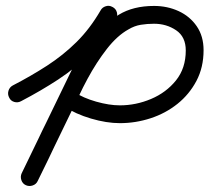

<svg xmlns="http://www.w3.org/2000/svg" viewBox="-20 -597 706 647"><path d="M51 -256Q40 -250 28 -253.5Q16 -257 11 -268Q5 -279 8.5 -291Q12 -303 23 -309Q85 -341 139 -376Q193 -411 238 -455.5Q283 -500 319 -562Q325 -573 337 -576Q349 -579 360 -573Q371 -567 374 -555Q377 -543 371 -532Q332 -465 283 -416Q234 -367 176 -329Q118 -291 51 -256Q51 -256 51 -256Q51 -256 51 -256ZM318 -560Q323 -571 335 -575.5Q347 -580 358 -574Q369 -569 373 -557Q377 -545 372 -534Q306 -397 239.5 -260.5Q173 -124 107 13Q102 24 90 28Q78 32 67 27Q56 22 52 10Q48 -2 53 -13Q119 -150 185.5 -286.5Q252 -423 318 -560Q318 -560 318 -560Q318 -560 318 -560ZM107 13Q102 24 90 28Q78 32 67 27Q56 22 52 10Q48 -2 53 -13Q71 -49 88.5 -85.5Q106 -122 123 -158Q149 -211 175 -263Q201 -315 230 -366Q261 -422 296.5 -470Q332 -518 380.5 -547.5Q429 -577 499 -577Q544 -577 582 -559.5Q620 -542 643 -508.5Q666 -475 666 -428Q666 -370 642 -324.5Q618 -279 578 -247Q538 -215 487.5 -198.5Q437 -182 384 -182Q339 -182 286.5 -197.5Q234 -213 197 -238Q197 -238 197 -238Q197 -238 197 -238Q186 -245 184 -257Q182 -269 189 -279Q195 -290 207.5 -292Q220 -294 230 -287Q260 -267 304 -254.5Q348 -242 384 -242Q438 -242 489 -263.5Q540 -285 573 -326Q606 -367 606 -427Q606 -473 573.5 -495Q541 -517 499 -517Q476 -517 454.5 -513.5Q433 -510 413 -498Q375 -477 340 -432Q305 -387 275 -331.5Q245 -276 220 -222.5Q195 -169 177 -132Q160 -96 142.5 -59.5Q125 -23 107 13Q107 13 107 13Q107 13 107 13Z"/></svg>

Font: FRB American Cursive Guidelines
Style: Bold Italic
Weight: 700
Italic angle: -25°
Version: Version 2.0;Modular Font Editor K font №1